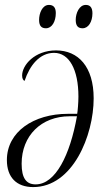

<svg xmlns="http://www.w3.org/2000/svg" viewBox="-20 -751 436 781"><path d="M316 -636C340 -636 356 -663 356 -697C356 -722 345 -731 329 -731C302 -731 288 -697 288 -670C288 -644 299 -636 316 -636ZM167 -636C191 -636 207 -663 207 -698C207 -722 196 -731 179 -731C152 -731 139 -697 139 -670C139 -644 150 -636 167 -636ZM208 -546C121 -546 70 -486 70 -444C70 -430 75 -424 80 -422C101 -485 141 -536 200 -536C261 -536 299 -469 299 -358C299 -334 296 -298 294 -288H256C117 -288 8 -215 8 -100C8 -30 47 10 115 10C276 10 361 -200 361 -351C361 -480 298 -546 208 -546ZM263 -278H293C265 -121 206 -1 125 -1C87 -1 68 -26 68 -85C68 -199 148 -278 263 -278Z"/></svg>

Font: Noto Serif Display Condensed Light
Style: Italic
Weight: 300
Width: 3
Italic angle: -12°
Designer: Monotype Design Team
Foundry: Monotype Imaging Inc.
Version: Version 2.009